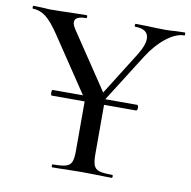

<svg xmlns="http://www.w3.org/2000/svg" viewBox="-75 -697 766 770"><g transform="rotate(10 308.5 -312.5)"><path d="M617 -613Q583 -613 544 -582.5Q505 -552 473 -502L349 -306H479Q481 -306 482.5 -302.5Q484 -299 484 -295Q484 -291 482.5 -287Q481 -283 479 -283H348V-81Q348 -51 354 -36.5Q360 -22 376.5 -17Q393 -12 429 -12Q432 -12 432 -6Q432 0 429 0Q398 0 380 -1L308 -2L238 -1Q220 0 187 0Q184 0 184 -6Q184 -12 187 -12Q223 -12 240 -17Q257 -22 263 -36.5Q269 -51 269 -81V-283H135Q131 -283 131 -295Q131 -306 135 -306H258L110 -527Q78 -575 53.5 -594Q29 -613 1 -613Q-2 -613 -2 -619Q-2 -625 1 -625L35 -624Q59 -622 69 -622Q102 -622 158 -624L217 -625Q220 -625 220 -619Q220 -613 217 -613Q171 -613 171 -589Q171 -578 182 -561L336 -331L447 -508Q471 -547 471 -573Q471 -613 417 -613Q414 -613 414 -619Q414 -625 417 -625L466 -624Q506 -622 540 -622Q558 -622 580 -624L617 -625Q619 -625 619 -619Q619 -613 617 -613Z"/></g></svg>

Font: Cormorant SC Medium
Style: Regular
Weight: 500
Designer: Christian Thalmann (Catharsis Fonts)
Version: Version 3.000